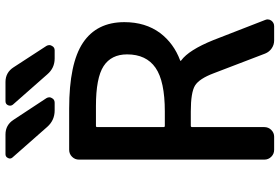

<svg xmlns="http://www.w3.org/2000/svg" viewBox="-177 -844 1000 686"><g transform="rotate(-90 323.0 -501.0)"><path d="M216.8 -319.3Q211.9 -319.3 211.9 -314.5V-56.6Q211.9 -42 201.7 -31.7Q191.4 -21.5 177.7 -21.5H130.9Q116.2 -21.5 106 -31.7Q95.7 -42 95.7 -56.6V-718.8Q95.7 -733.4 106 -743.7Q116.2 -753.9 130.9 -753.9H277.3Q439.5 -753.9 513.2 -704.6Q586.9 -655.3 586.9 -556.6Q586.9 -481.4 547.9 -428.7Q510.7 -379.9 450.2 -357.4Q449.2 -357.4 448.7 -356Q448.2 -354.5 450.2 -353.5Q487.3 -326.2 522.5 -239.3L594.7 -53.7Q596.7 -48.8 596.7 -44.9Q596.7 -38.1 592.8 -32.2Q585 -21.5 572.3 -21.5H521.5Q505.9 -21.5 493.2 -30.3Q480.5 -39.1 474.6 -53.7L404.3 -237.3Q384.8 -289.1 360.4 -304.2Q335.9 -319.3 267.6 -319.3ZM287.1 -658.2H216.8Q211.9 -658.2 211.9 -654.3V-416Q211.9 -412.1 216.8 -412.1H267.6Q376 -412.1 423.8 -445.3Q471.7 -478.5 471.7 -546.9Q471.7 -603.5 429.7 -630.9Q387.7 -658.2 287.1 -658.2ZM373 -981.4Q407.2 -981.4 425.8 -952.1L502 -835Q504.9 -830.1 504.9 -824.2Q504.9 -820.3 502 -815.4Q497.1 -805.7 486.3 -805.7H457Q422.9 -805.7 400.4 -832L292 -955.1Q286.1 -962.9 290 -972.2Q293.9 -981.4 304.7 -981.4ZM185.5 -981.4Q219.7 -981.4 238.3 -952.1L315.4 -835Q318.4 -830.1 318.4 -824.2Q318.4 -820.3 315.4 -815.4Q310.5 -805.7 298.8 -805.7H271.5Q236.3 -805.7 212.9 -832L104.5 -955.1Q99.6 -960 99.6 -965.8Q99.6 -968.8 101.6 -972.7Q105.5 -981.4 115.2 -981.4Z"/></g></svg>

Font: Gen Jyuu GothicL Medium
Style: Regular
Weight: 500
Designer: [Source Han Sans]
Ryoko NISHIZUKA  (kana & ideographs); Paul D. Hunt (Latin, Greek & Cyrillic); Wenlong ZHANG  (bopomofo
Version: Version 1.002.20150607